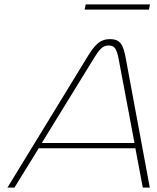

<svg xmlns="http://www.w3.org/2000/svg" viewBox="-20 -858 719 878"><path d="M376 -592 14 0H46L157 -180H599L633 0H665L555 -592C544 -650 533 -679 483 -679C435 -679 411 -650 376 -592ZM171 -204 406 -586C436 -635 450 -650 477 -650C505 -650 514 -633 523 -586L595 -204ZM367 -814H661L666 -838H372Z"/></svg>

Font: LT Wave Thin
Style: Italic
Weight: 100
Designer: Daniel Lyons
Version: Version 2.5 (Glyphs App)